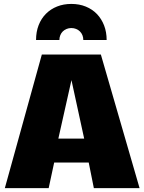

<svg xmlns="http://www.w3.org/2000/svg" viewBox="-20 -968 739 988"><path d="M408.7 -762.2Q408.7 -775.4 404.1 -786.9Q399.4 -798.3 391.1 -806.4Q382.8 -814.5 371.6 -819.1Q360.4 -823.7 347.2 -823.7Q334 -823.7 322.8 -819.1Q311.5 -814.5 303.2 -806.4Q294.9 -798.3 290.3 -786.9Q285.6 -775.4 285.6 -762.2H165.5Q165.5 -804.7 179 -838.9Q192.4 -873 216.6 -897.2Q240.7 -921.4 273.9 -934.6Q307.1 -947.8 347.2 -947.8Q388.2 -947.8 421.6 -934.1Q455.1 -920.4 478.8 -895.8Q502.4 -871.1 515.6 -837.2Q528.8 -803.2 528.8 -762.2ZM195.3 -687.5H499L698.2 0H462.9L436.5 -131.8H258.8L230.5 0H4.9ZM413.1 -254.9 347.7 -555.7 280.3 -254.9Z"/></svg>

Font: Paytone One
Style: Regular
Weight: 400
Designer: vernon adams
Foundry: vernon adams
Version: 1.000